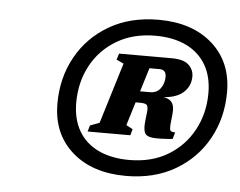

<svg xmlns="http://www.w3.org/2000/svg" viewBox="-40 -738 676 540"><g transform="rotate(5 298.0 -468.0)"><path d="M461 -379.5 455.5 -360.5Q416.5 -357 398.5 -359Q380.5 -361 376.2 -372Q372 -383 374.5 -405L377.5 -432Q378.5 -443 375.2 -448.5Q372 -454 355.5 -454H315.5L324.5 -486H381Q400 -486 410.2 -500Q420.5 -514 420.5 -533.5Q420.5 -543 415.8 -548Q411 -553 401.5 -553H352.5L355 -586.5H432.5Q467 -586.5 481.2 -573Q495.5 -559.5 495.5 -540.5Q495.5 -512 474 -493.8Q452.5 -475.5 408.5 -475L405 -477Q432 -476 441.8 -465.2Q451.5 -454.5 449 -431L446 -401.5Q445 -387 447.5 -383.2Q450 -379.5 461 -379.5ZM383.5 -586.5 322.5 -388 341 -378 336 -360.5H215.5L220.5 -378L247 -388L299.5 -559.5L279 -569L284.5 -586.5ZM338.5 -291Q402 -291 448 -318.8Q494 -346.5 519.2 -393.5Q544.5 -440.5 544.5 -497.5Q544.5 -544.5 525 -577.5Q505.5 -610.5 469.2 -628Q433 -645.5 382 -645.5Q319.5 -645.5 273 -617.8Q226.5 -590 201.5 -543.2Q176.5 -496.5 176.5 -439Q176.5 -392 195.8 -359Q215 -326 251.5 -308.5Q288 -291 338.5 -291ZM387.5 -691Q482.5 -691 539.5 -640.5Q596.5 -590 596.5 -505Q596.5 -432.5 564 -373.5Q531.5 -314.5 472.2 -280Q413 -245.5 333.5 -245.5Q238 -245.5 181 -296Q124 -346.5 124 -431.5Q124 -504.5 156.5 -563.2Q189 -622 248.2 -656.5Q307.5 -691 387.5 -691Z"/></g></svg>

Font: Newsreader 16pt 16pt ExtraBold
Style: Italic
Weight: 800
Italic angle: -17°
Version: Version 1.003